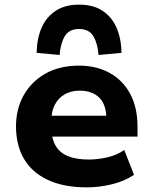

<svg xmlns="http://www.w3.org/2000/svg" viewBox="-20 -797 660 828"><path d="M355 11Q255 11 186.5 -21Q118 -53 83.5 -112Q49 -171 49 -252Q49 -326 81.5 -385Q114 -444 175 -479Q236 -514 321 -514Q395 -514 452 -483Q509 -452 541 -393Q573 -334 573 -251V-208H178V-298H451L439 -281Q439 -345 408.5 -375.5Q378 -406 323 -406Q287 -406 259.5 -390.5Q232 -375 216.5 -345.5Q201 -316 201 -272V-255Q201 -203 218.5 -171Q236 -139 272 -124Q308 -109 363 -109Q402 -109 443 -118.5Q484 -128 516 -150L558 -43Q516 -15 461.5 -2Q407 11 355 11ZM237 -560 138 -569Q139 -630 159 -676.5Q179 -723 219.5 -750Q260 -777 321 -777Q383 -777 423 -750Q463 -723 483 -676.5Q503 -630 504 -569L405 -560Q401 -610 382.5 -641Q364 -672 321 -672Q278 -672 259.5 -641Q241 -610 237 -560Z"/></svg>

Font: Nunito Sans 7pt ExtraBold
Style: Regular
Weight: 800
Designer: Vernon Adams
Foundry: Vernon Adams
Version: Version 3.101;gftools[0.9.27]